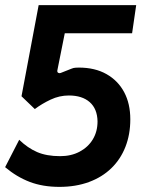

<svg xmlns="http://www.w3.org/2000/svg" viewBox="-22 -720 564 750"><path d="M210 10Q145 10 94 -9.5Q43 -29 -2 -67L53 -174Q86 -142 123 -126Q160 -110 213 -110Q256 -110 289 -127.5Q322 -145 340.5 -175.5Q359 -206 359 -246Q358 -295 328.5 -321Q299 -347 247 -347Q210 -347 176 -331Q142 -315 114 -294L62 -344L129 -700H510L494 -590H231L202 -445Q201 -438 205.5 -435.5Q210 -433 215 -435L258 -452Q265 -455 273 -455.5Q281 -456 286 -456Q349 -456 394 -430.5Q439 -405 463 -360Q487 -315 487 -254Q487 -195 468 -146.5Q449 -98 413 -63Q377 -28 325.5 -9Q274 10 210 10Z"/></svg>

Font: Finlandica SemiBold
Style: Italic
Weight: 600
Italic angle: -8°
Designer: Niklas Ekholm, Juho Hiilivirta, Jaakko Suomalainen
Foundry: Helsinki Type Studio
Version: Version 1.063